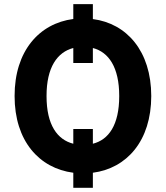

<svg xmlns="http://www.w3.org/2000/svg" viewBox="-20 -826 800 926"><path d="M50.4 -362.9C50.1 -146 169.4 -14.2 333.5 7.1V79.9H427.9V7.1C590.9 -14.2 709.2 -145.6 709.5 -362.9C709.2 -579.9 590.9 -713.1 427.9 -734V-806.1H333.5V-734.4C169.4 -713.1 50.1 -580.3 50.4 -362.9ZM333.5 -594.5V-522H427.9V-594.5C503.9 -574.6 555 -502.1 555 -362.9C555 -222.7 503.9 -152 427.9 -132.8V-203.8H333.5V-132.8C257.1 -152 204.2 -222.7 204.5 -362.9C204.2 -501.8 256.7 -574.6 333.5 -594.5Z"/></svg>

Font: Inter-Hewn
Style: Bold
Weight: 700
Designer: Rasmus Andersson
Foundry: rsms
Version: Version 3.012;git-f93a4a705